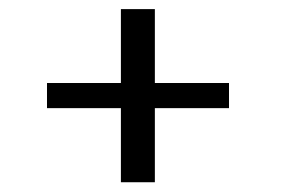

<svg xmlns="http://www.w3.org/2000/svg" viewBox="-20 -563 602 411"><path d="M470.2 -385.3V-331.5H311.5V-172.9H238.8V-331.5H80.6V-385.3H238.8V-543.5H311.5V-385.3Z"/></svg>

Font: Flanker
Style: Bold Italic
Weight: 700
Italic angle: -12°
Designer: Flanker
Version: Version 2.000